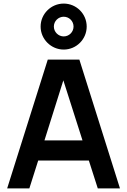

<svg xmlns="http://www.w3.org/2000/svg" viewBox="-20 -1053 710 1073"><path d="M336 -776C407 -776 464.5 -834 464.5 -904.5C464.5 -975.5 407 -1033 336 -1033C265.5 -1033 207 -975.5 207 -904.5C207 -834 265.5 -776 336 -776ZM336 -849.5C306 -849.5 281 -874.5 281 -904.5C281 -935 306 -959.5 336 -959.5C366.5 -959.5 391 -935 391 -904.5C391 -874.5 366.5 -849.5 336 -849.5ZM247 -720 20 0H144L193.5 -156H476.5L526.5 0H650.5L423.5 -720ZM228.5 -268.5 334 -604 441 -268.5Z"/></svg>

Font: Hauora
Style: Bold
Weight: 700
Designer: Wayne Shih
Foundry: WCYS
Version: Version 1.001;hotconv 1.0.109;makeotfexe 2.5.65596